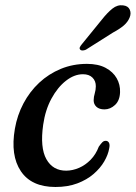

<svg xmlns="http://www.w3.org/2000/svg" viewBox="-20 -717 528 747"><path d="M302.8 -428.2Q269.1 -428.2 236.7 -402.9Q204.2 -377.6 180.2 -333.4Q156.2 -289.2 148 -231.7Q135.3 -142.4 160.5 -97.6Q185.7 -52.7 237.9 -53Q263 -53.3 287.7 -64Q312.3 -74.7 332.7 -95.5Q353 -116.3 364.4 -146.4Q372.7 -158.2 378.4 -163.8Q384.1 -169.3 391.9 -169.1Q400 -168.9 404.1 -161.4Q408.1 -153.8 404.7 -139Q400.7 -115 385.5 -88.9Q370.3 -62.8 344.1 -40.1Q317.9 -17.5 280.8 -3.5Q243.7 10.5 195.7 10.5Q102.5 10.5 61.2 -50.8Q19.9 -112.1 37.9 -216.1Q47 -268.8 71.3 -314.7Q95.6 -360.6 132.5 -395.1Q169.5 -429.6 216.7 -449.1Q263.9 -468.5 318.3 -468.5Q362.1 -468.5 391 -453Q419.8 -437.5 434 -412.6Q448.1 -387.8 447.1 -358.5Q446.1 -326 427.6 -308.7Q409 -291.4 386.4 -291.4Q366.1 -291.4 355.2 -301.5Q344.2 -311.7 344.4 -327.2Q344.6 -340.3 348.6 -353.5Q352.6 -366.7 352.8 -381.2Q353 -401.9 339.8 -415Q326.6 -428.2 302.8 -428.2ZM376 -640.3Q397.8 -668 417.5 -683.6Q437.1 -699.2 459.2 -696.1Q478.4 -693.9 484.8 -679.6Q491.1 -665.3 484.5 -649.2Q477.4 -631.3 461.3 -617.6Q445.2 -603.9 419.6 -590.3L313.9 -523.5Q307.7 -520.8 301.3 -520.6Q294.9 -520.3 292 -524.1Q288.1 -528.5 291 -534Q293.8 -539.5 298.5 -545Z"/></svg>

Font: Fraunces
Style: Italic
Weight: 900
Italic angle: -16°
Version: Version 1.000;[0bf87f6ff]